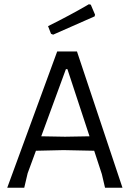

<svg xmlns="http://www.w3.org/2000/svg" viewBox="-20 -883 618 903"><path d="M474 0H556L342 -641H249L14 0H94L110 -68L149 -174L279 -177L423 -174L459 -64ZM297 -558 401 -242 286 -240 174 -242 290 -558ZM427 -814 407 -861 398 -863C338.7 -828.3 274.7 -794 206 -760L220 -724L230 -720L425 -806Z"/></svg>

Font: Alegreya Sans
Style: Regular
Weight: 400
Designer: Juan Pablo del Peral
Foundry: Huerta Tipografica
Version: Version 1.000;PS 001.000;hotconv 1.0.70;makeotf.lib2.5.58329